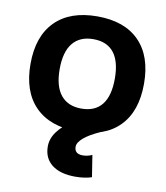

<svg xmlns="http://www.w3.org/2000/svg" viewBox="-84 -600 770 888"><g transform="rotate(10 301.5 -156.0)"><path d="M329 218Q258 218 219 187.5Q180 157 180 102Q180 65 204.5 32Q229 -1 278 -35L410 -6Q360 16 333.5 38.5Q307 61 307 81Q307 115 346 115Q369 115 390 105L406 207Q373 218 329 218ZM302 10Q174 10 104.5 -60Q35 -130 35 -260Q35 -390 104.5 -460Q174 -530 302 -530Q430 -530 499 -460Q568 -390 568 -260Q568 -130 499 -60Q430 10 302 10ZM302 -97Q366 -97 398.5 -138Q431 -179 431 -260Q431 -341 398.5 -382Q366 -423 302 -423Q239 -423 205.5 -382Q172 -341 172 -260Q172 -179 205.5 -138Q239 -97 302 -97Z"/></g></svg>

Font: M PLUS 1
Style: Bold
Weight: 700
Designer: Coji Morishita
Foundry: UNDERFOREST DESIGN
Version: Version 1.001